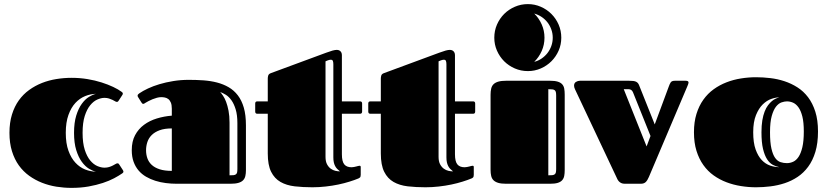

<svg xmlns="http://www.w3.org/2000/svg" viewBox="-20 -892 4017 932"><path d="M380.9 -247.1Q380.9 -197.8 391.4 -165Q401.9 -132.3 418 -113Q434.1 -93.8 452.6 -85.9Q471.2 -78.1 487.3 -78.1Q499.5 -78.1 509.8 -81.3Q520 -84.5 527.8 -88.6Q535.6 -92.8 541 -95.9Q546.4 -99.1 549.3 -99.1Q553.7 -99.1 555.4 -97.7Q557.1 -96.2 559.6 -92.3L576.7 -65.9Q579.1 -62 579.1 -59.1Q579.1 -55.7 577.1 -53.7Q575.2 -51.8 573.2 -50.3Q557.1 -39.1 533.7 -26.6Q510.3 -14.2 479.2 -3.9Q448.2 6.3 410.2 13.2Q372.1 20 327.1 20Q290.5 20 253.9 14.2Q217.3 8.3 183.8 -4.9Q150.4 -18.1 121.6 -38.8Q92.8 -59.6 71.5 -89.1Q50.3 -118.7 38.1 -158Q25.9 -197.3 25.9 -247.1Q25.9 -296.9 38.1 -336.2Q50.3 -375.5 71.5 -405Q92.8 -434.6 121.6 -455.3Q150.4 -476.1 183.8 -489.3Q217.3 -502.4 253.9 -508.3Q290.5 -514.2 327.1 -514.2Q367.2 -514.2 404.3 -508.1Q441.4 -502 472.9 -491.9Q504.4 -481.9 529.5 -470Q554.7 -458 570.3 -446.3Q572.3 -444.8 574.2 -442.9Q576.2 -440.9 576.2 -437.5Q576.2 -434.1 573.7 -430.7L556.6 -404.3Q554.2 -400.4 552.5 -398.9Q550.8 -397.5 546.4 -397.5Q543.5 -397.5 538.6 -400.4Q533.7 -403.3 526.4 -407Q519 -410.6 509.3 -413.8Q499.5 -417 487.3 -417Q471.2 -417 452.6 -408.9Q434.1 -400.9 418 -381.3Q401.9 -361.8 391.4 -329.1Q380.9 -296.4 380.9 -247.1ZM445.8 -58.6Q430.2 -62 411.6 -73.2Q393.1 -84.5 377 -106.7Q360.8 -128.9 350.1 -163.3Q339.4 -197.8 339.4 -247.1Q339.4 -296.4 350.1 -331.1Q360.8 -365.7 377 -387.9Q393.1 -410.2 411.6 -421.6Q430.2 -433.1 445.8 -436.5Q419.4 -436 393.3 -425.5Q367.2 -415 346.2 -392.6Q325.2 -370.1 312.3 -334.2Q299.3 -298.3 299.3 -247.1Q299.3 -195.8 312.3 -160.2Q325.2 -124.5 346.2 -102.1Q367.2 -79.6 393.3 -69.3Q419.4 -59.1 445.8 -58.6Z M837.9 0Q811.5 0 784.9 -3.4Q758.3 -6.8 734.1 -14.4Q710 -22 689 -34.2Q668 -46.4 652.6 -64.5Q637.2 -82.5 628.4 -106.9Q619.6 -131.3 619.6 -163.1Q619.6 -205.6 635.7 -235.8Q651.9 -266.1 679 -286.1Q706.1 -306.2 741.2 -316.9Q776.4 -327.6 814 -330.6V-364.3Q814 -383.3 809.1 -394.5Q804.2 -405.8 796.6 -411.4Q789.1 -417 780 -418.7Q771 -420.4 762.7 -420.4Q752.9 -420.4 741.9 -417.5Q731 -414.6 720.7 -410.4Q710.4 -406.2 701.2 -401.4Q691.9 -396.5 685.5 -392.6Q682.6 -390.6 680.2 -389.2Q677.7 -387.7 675.3 -387.7Q670.9 -387.7 667 -394L650.4 -420.4Q647.9 -423.8 647.9 -427.7Q647.9 -431.6 651.1 -434.6Q654.3 -437.5 657.2 -439.5Q673.3 -450.7 698.2 -462.4Q723.1 -474.1 754.2 -483.4Q785.2 -492.7 821.3 -498.5Q857.4 -504.4 896 -504.4Q932.6 -504.4 967.5 -502Q1002.4 -499.5 1033.4 -491.5Q1064.5 -483.4 1090.1 -468.5Q1115.7 -453.6 1134.5 -429.2Q1153.3 -404.8 1163.6 -369.1Q1173.8 -333.5 1173.8 -283.7V-65.9Q1173.8 -49.8 1170.9 -37.4Q1168 -24.9 1159.7 -16.6Q1151.4 -8.3 1136.7 -4.2Q1122.1 0 1098.6 0ZM814 -268.6Q778.8 -268.6 754.9 -259.8Q731 -251 716.3 -236.3Q701.7 -221.7 695.3 -202.4Q689 -183.1 689 -162.6Q689 -142.1 695.3 -123.8Q701.7 -105.5 716.3 -91.8Q731 -78.1 754.9 -70.3Q778.8 -62.5 814 -62.5ZM1094.2 -41Q1106 -41 1113.3 -41.7Q1120.6 -42.5 1125 -45.7Q1129.4 -48.8 1130.9 -54.9Q1132.3 -61 1132.3 -72.3V-294.4Q1132.3 -334 1124 -361.1Q1115.7 -388.2 1103.3 -405.5Q1090.8 -422.9 1076.2 -431.9Q1061.5 -440.9 1048.8 -445.3Q1054.7 -439 1062.7 -427.2Q1070.8 -415.5 1077.6 -397.5Q1084.5 -379.4 1089.4 -354.2Q1094.2 -329.1 1094.2 -296.4Z M1229 -339.8Q1218.8 -339.8 1218.8 -350.6V-389.6Q1218.8 -399.9 1229 -399.9H1279.8V-510.7Q1279.8 -518.1 1282 -525.4Q1284.2 -532.7 1293.9 -536.6L1563.5 -636.2Q1582 -643.1 1594.2 -646.5Q1606.4 -649.9 1615.7 -649.9Q1619.1 -649.9 1623.3 -648.7Q1627.4 -647.5 1631.1 -644.5Q1634.8 -641.6 1637.2 -636.5Q1639.6 -631.3 1639.6 -624V-399.9H1727.5Q1737.8 -399.9 1737.8 -389.6V-350.6Q1737.8 -339.8 1727.5 -339.8H1639.6V-143.1Q1639.6 -108.4 1651.1 -94.2Q1662.6 -80.1 1686.5 -80.1Q1691.9 -80.1 1697.8 -81.3Q1703.6 -82.5 1708.7 -83.7Q1713.9 -85 1718.3 -86.2Q1722.7 -87.4 1725.6 -87.4Q1731 -87.4 1731 -81.1V-43.5Q1731 -33.7 1727.1 -30.3Q1723.1 -26.9 1720.2 -25.9Q1701.7 -18.1 1676.5 -10.3Q1651.4 -2.4 1622.3 3.7Q1593.3 9.8 1561 13.4Q1528.8 17.1 1496.6 17.1Q1450.2 17.1 1410.4 12.5Q1370.6 7.8 1341.6 -8.8Q1312.5 -25.4 1296.1 -58.1Q1279.8 -90.8 1279.8 -147V-339.8ZM1598.1 -580.1Q1598.1 -589.8 1595.9 -595.9Q1593.8 -602.1 1585.4 -602.1Q1582.5 -602.1 1577.9 -601.1Q1573.2 -600.1 1567.9 -597.7L1560.1 -594.2V-130.4Q1560.1 -108.4 1567.4 -94.7Q1574.7 -81.1 1585.4 -73.2Q1596.2 -65.4 1608.4 -62.7Q1620.6 -60.1 1630.4 -60.1Q1623 -65.9 1616.9 -72Q1610.8 -78.1 1606.7 -86.2Q1602.5 -94.2 1600.3 -104.2Q1598.1 -114.3 1598.1 -128.4Z M1777.8 -339.8Q1767.6 -339.8 1767.6 -350.6V-389.6Q1767.6 -399.9 1777.8 -399.9H1828.6V-510.7Q1828.6 -518.1 1830.8 -525.4Q1833 -532.7 1842.8 -536.6L2112.3 -636.2Q2130.9 -643.1 2143.1 -646.5Q2155.3 -649.9 2164.6 -649.9Q2168 -649.9 2172.1 -648.7Q2176.3 -647.5 2179.9 -644.5Q2183.6 -641.6 2186 -636.5Q2188.5 -631.3 2188.5 -624V-399.9H2276.4Q2286.6 -399.9 2286.6 -389.6V-350.6Q2286.6 -339.8 2276.4 -339.8H2188.5V-143.1Q2188.5 -108.4 2200 -94.2Q2211.4 -80.1 2235.4 -80.1Q2240.7 -80.1 2246.6 -81.3Q2252.4 -82.5 2257.6 -83.7Q2262.7 -85 2267.1 -86.2Q2271.5 -87.4 2274.4 -87.4Q2279.8 -87.4 2279.8 -81.1V-43.5Q2279.8 -33.7 2275.9 -30.3Q2272 -26.9 2269 -25.9Q2250.5 -18.1 2225.3 -10.3Q2200.2 -2.4 2171.1 3.7Q2142.1 9.8 2109.9 13.4Q2077.6 17.1 2045.4 17.1Q1999 17.1 1959.2 12.5Q1919.4 7.8 1890.4 -8.8Q1861.3 -25.4 1845 -58.1Q1828.6 -90.8 1828.6 -147V-339.8ZM2147 -580.1Q2147 -589.8 2144.8 -595.9Q2142.6 -602.1 2134.3 -602.1Q2131.3 -602.1 2126.7 -601.1Q2122.1 -600.1 2116.7 -597.7L2108.9 -594.2V-130.4Q2108.9 -108.4 2116.2 -94.7Q2123.5 -81.1 2134.3 -73.2Q2145 -65.4 2157.2 -62.7Q2169.4 -60.1 2179.2 -60.1Q2171.9 -65.9 2165.8 -72Q2159.7 -78.1 2155.5 -86.2Q2151.4 -94.2 2149.2 -104.2Q2147 -114.3 2147 -128.4Z M2361.3 -432.1Q2361.3 -448.7 2364.3 -461.7Q2367.2 -474.6 2375.5 -482.9Q2383.8 -491.2 2398.4 -495.6Q2413.1 -500 2436.5 -500H2650.4Q2672.9 -500 2686.8 -495.8Q2700.7 -491.7 2708.5 -483.4Q2716.3 -475.1 2718.8 -462.4Q2721.2 -449.7 2721.2 -432.1V-66.9Q2721.2 -50.3 2718.8 -37.8Q2716.3 -25.4 2708.5 -16.8Q2700.7 -8.3 2686.8 -4.2Q2672.9 0 2650.4 0H2436.5Q2413.1 0 2398.4 -4.4Q2383.8 -8.8 2375.5 -17.1Q2367.2 -25.4 2364.3 -38.1Q2361.3 -50.8 2361.3 -67.9ZM2379.4 -709Q2379.4 -742.7 2392.3 -772.5Q2405.3 -802.2 2427.2 -824.2Q2449.2 -846.2 2479 -859.1Q2508.8 -872.1 2542.5 -872.1Q2575.7 -872.1 2605.2 -859.1Q2634.8 -846.2 2656.7 -824.2Q2678.7 -802.2 2691.7 -772.5Q2704.6 -742.7 2704.6 -709Q2704.6 -675.8 2691.7 -646.2Q2678.7 -616.7 2656.7 -594.7Q2634.8 -572.8 2605.2 -559.8Q2575.7 -546.9 2542.5 -546.9Q2508.8 -546.9 2479 -559.8Q2449.2 -572.8 2427.2 -594.7Q2405.3 -616.7 2392.3 -646.2Q2379.4 -675.8 2379.4 -709ZM2679.7 -427.7Q2679.7 -438.5 2678.2 -444.8Q2676.8 -451.2 2672.4 -454.3Q2668 -457.5 2660.6 -458.3Q2653.3 -459 2641.6 -459V-41Q2653.3 -41 2660.6 -41.7Q2668 -42.5 2672.4 -45.7Q2676.8 -48.8 2678.2 -54.9Q2679.7 -61 2679.7 -72.3ZM2623 -709Q2623 -674.8 2609.6 -644.5Q2596.2 -614.3 2573.2 -591.8Q2592.8 -596.7 2609.1 -607.9Q2625.5 -619.1 2637.5 -634.5Q2649.4 -649.9 2656.2 -668.9Q2663.1 -688 2663.1 -709Q2663.1 -730 2656.2 -749Q2649.4 -768.1 2637.5 -783.4Q2625.5 -798.8 2609.1 -809.8Q2592.8 -820.8 2573.2 -826.2Q2596.2 -803.7 2609.6 -773.4Q2623 -743.2 2623 -709Z M3158.2 -288.1 3226.1 -471.2Q3230.5 -483.9 3235.6 -491.9Q3240.7 -500 3256.3 -500H3308.1Q3322.3 -500 3322.3 -491.7Q3322.3 -486.3 3316.9 -474.1L3129.9 -33.2Q3123 -16.6 3114.5 -8.3Q3106 0 3090.3 0H3013.2Q3002.9 0 2996.1 -3.2Q2989.3 -6.3 2984.6 -11.2Q2980 -16.1 2977.1 -21.7Q2974.1 -27.3 2972.2 -32.2L2771 -459Q2766.6 -468.3 2766.6 -476.1Q2766.6 -488.8 2775.9 -494.4Q2785.2 -500 2794.9 -500H3033.2Q3045.4 -500 3053.7 -499Q3062 -498 3067.4 -495.4Q3072.8 -492.7 3076.2 -488.8Q3079.6 -484.9 3082 -479ZM3052.7 -443.8Q3046.4 -459 3031.2 -459H3007.8L3118.7 -181.2L3137.7 -231.9Z M3649.9 17.1Q3613.3 17.1 3576.7 11.2Q3540 5.4 3506.6 -7.3Q3473.1 -20 3444.3 -40.5Q3415.5 -61 3394.3 -90.8Q3373 -120.6 3360.8 -159.9Q3348.6 -199.2 3348.6 -250Q3348.6 -299.8 3360.8 -339.1Q3373 -378.4 3394.3 -408.2Q3415.5 -438 3444.3 -458.7Q3473.1 -479.5 3506.6 -492.4Q3540 -505.4 3576.7 -511.2Q3613.3 -517.1 3649.9 -517.1Q3683.6 -517.1 3719 -512.9Q3754.4 -508.8 3787.8 -497.8Q3821.3 -486.8 3850.8 -468Q3880.4 -449.2 3902.6 -419.9Q3924.8 -390.6 3937.7 -349.9Q3950.7 -309.1 3950.7 -253.9Q3950.7 -197.3 3938 -155Q3925.3 -112.8 3903.1 -82.8Q3880.9 -52.7 3851.6 -33.2Q3822.3 -13.7 3788.8 -2.7Q3755.4 8.3 3719.7 12.7Q3684.1 17.1 3649.9 17.1ZM3799.8 -100.1Q3814.9 -100.1 3829.8 -106.7Q3844.7 -113.3 3856.2 -130.4Q3867.7 -147.5 3874.8 -177.5Q3881.8 -207.5 3881.8 -253.9Q3881.8 -297.9 3874.8 -326.2Q3867.7 -354.5 3856 -370.8Q3844.2 -387.2 3829.6 -393.6Q3814.9 -399.9 3799.8 -399.9Q3788.1 -399.9 3773.7 -395Q3759.3 -390.1 3746.8 -374.3Q3734.4 -358.4 3726.1 -328.9Q3717.8 -299.3 3717.8 -250Q3717.8 -200.7 3724.6 -170.9Q3731.4 -141.1 3742.7 -125.5Q3753.9 -109.9 3768.8 -105Q3783.7 -100.1 3799.8 -100.1ZM3763.2 -80.6Q3747.1 -83.5 3731.4 -91.8Q3715.8 -100.1 3703.6 -118.9Q3691.4 -137.7 3683.8 -169.2Q3676.3 -200.7 3676.3 -250Q3676.3 -282.7 3680.4 -307.6Q3684.6 -332.5 3691.7 -350.6Q3698.7 -368.7 3708 -380.9Q3717.3 -393.1 3726.8 -401.1Q3736.3 -409.2 3745.8 -413.3Q3755.4 -417.5 3763.2 -419.4Q3746.1 -419.4 3724.1 -411.9Q3702.1 -404.3 3682.6 -385.3Q3663.1 -366.2 3649.7 -333.3Q3636.2 -300.3 3636.2 -250Q3636.2 -199.2 3647.9 -166.5Q3659.7 -133.8 3678 -114.7Q3696.3 -95.7 3719 -88.1Q3741.7 -80.6 3763.2 -80.6Z"/></svg>

Font: Fascinate Inline
Style: Regular
Weight: 900
Designer: Astigmatic (AOETI)
Foundry: Astigmatic (AOETI)
Version: Version 1.000